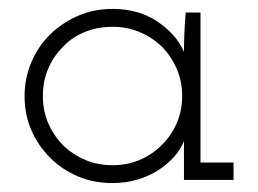

<svg xmlns="http://www.w3.org/2000/svg" viewBox="-20 -403 578 430"><path d="M503 0H392V-41Q392 -53 392 -63.5Q392 -74 392 -87Q385 -69 370.5 -52.5Q356 -36 335.5 -22.5Q315 -9 288.5 -1Q262 7 232 7Q190 7 154.5 -8Q119 -23 92 -50Q65 -77 50 -112Q35 -147 35 -188Q35 -227 50 -263Q65 -299 92 -325.5Q119 -352 154.5 -367.5Q190 -383 232 -383Q291 -383 333 -354.5Q375 -326 392 -287Q392 -308 393 -330.5Q394 -353 396 -375H429V-39H503ZM232 -343Q198 -343 169 -331Q140 -319 120 -297Q99 -276 87.5 -248Q76 -220 76 -188Q76 -154 89 -125Q102 -96 125 -74Q146 -55 173 -44Q200 -33 232 -33Q264 -33 292 -44.5Q320 -56 341 -77Q363 -98 375.5 -126.5Q388 -155 388 -188Q388 -221 375.5 -249.5Q363 -278 342 -299Q320 -320 292 -331.5Q264 -343 232 -343Z"/></svg>

Font: Josefin Slab
Style: Regular
Weight: 400
Designer: Santiago Orozco
Foundry: Typemade
Version: Version 2.000